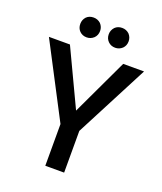

<svg xmlns="http://www.w3.org/2000/svg" viewBox="-159 -987 922 1090"><g transform="rotate(20 302.5 -442.5)"><path d="M303.2 -354 463.9 -694.8H589.8L359.9 -252V0H246.1V-252L15.1 -694.8H142.1ZM157.2 -825.2Q157.2 -850.1 173.8 -868.2Q190.4 -884.8 216.8 -884.8Q241.7 -884.8 259.8 -868.2Q276.9 -849.6 276.9 -825.2Q276.9 -799.3 259.8 -782.2Q241.2 -765.1 216.8 -765.1Q190.9 -765.1 173.8 -782.2Q157.2 -798.8 157.2 -825.2ZM329.1 -825.2Q329.1 -849.6 346.2 -868.2Q362.8 -884.8 389.2 -884.8Q414.1 -884.8 432.1 -868.2Q449.2 -849.6 449.2 -825.2Q449.2 -799.3 432.1 -782.2Q413.6 -765.1 389.2 -765.1Q363.3 -765.1 346.2 -782.2Q329.1 -799.3 329.1 -825.2Z"/></g></svg>

Font: PoppinsZ Medium
Style: Regular
Weight: 500
Designer: Ninad Kale (Devanagari), Jonny Pinhorn (Latin)
Foundry: Indian Type Foundry
Version: Version 3.002;FEAKit 1.0